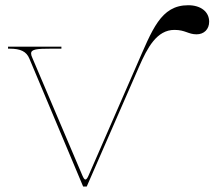

<svg xmlns="http://www.w3.org/2000/svg" viewBox="-20 -694 800 716"><path d="M488.5 -448 310.5 -40C306 -29.5 302 -24.5 298.5 -24.5C295 -24.5 291.5 -29.5 287 -40L100.5 -478.5C97.5 -485 96 -490 96 -494.5C96 -510.5 117.5 -512.5 171 -512.5H209V-520H10V-512.5H15.5C57 -512.5 78.5 -502 89.5 -475.5L290 1.5H303.5L498.5 -445C530 -517 565 -582.5 630.5 -582.5C671 -582.5 682 -566 713 -566C741 -566 760 -585 760 -613C760 -650 729 -674.5 682 -674.5C579 -674.5 548 -583.5 488.5 -448Z"/></svg>

Font: ZnikomitNo24
Style: Regular
Weight: 500
Designer: gluk
Foundry: gluk
Version: Version 0.55